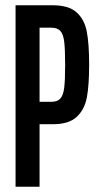

<svg xmlns="http://www.w3.org/2000/svg" viewBox="-20 -708 370 728"><path d="M39 -688H180Q240 -688 270 -661.5Q300 -635 309 -588.5Q318 -542 318 -463Q318 -386 309.5 -339.5Q301 -293 271 -265Q241 -237 181 -237H130V0H39ZM227 -463Q227 -521 223.5 -549.5Q220 -578 209 -590.5Q198 -603 174 -603H130V-322H175Q198 -322 209 -334.5Q220 -347 223.5 -375.5Q227 -404 227 -463Z"/></svg>

Font: Saira Ultra Condensed SemiBold
Style: Regular
Weight: 600
Width: 1
Designer: Hector Gatti with collaboration of the Omnibus-Type team
Foundry: Omnibus-Type
Version: Version 1.001; ttfautohint (v1.8)